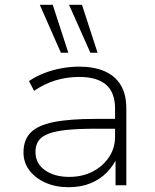

<svg xmlns="http://www.w3.org/2000/svg" viewBox="-20 -773 648 801"><path d="M266 8Q212 8 169.5 -11Q127 -30 102.5 -62.5Q78 -95 78 -137Q78 -189 107.5 -219.5Q137 -250 203 -263.5Q269 -277 378 -277H473V-236H381Q307 -236 258.5 -231Q210 -226 181 -214.5Q152 -203 140 -184.5Q128 -166 128 -139Q128 -91 167.5 -63Q207 -35 269 -35Q323 -35 366 -57Q409 -79 434.5 -117Q460 -155 460 -202V-320Q460 -387 422.5 -419.5Q385 -452 311 -452Q259 -452 212.5 -438Q166 -424 122 -394L101 -435Q129 -454 163.5 -467.5Q198 -481 235.5 -488Q273 -495 310 -495Q372 -495 416 -476Q460 -457 483.5 -418.5Q507 -380 507 -320V0H462V-117H469Q454 -83 426 -54Q398 -25 358 -8.5Q318 8 266 8ZM357 -553 268 -753H322L387 -553ZM234 -553 146 -753H200L265 -553Z"/></svg>

Font: Nunito Sans 10pt SemiExpanded ExtraLight
Style: Regular
Weight: 250
Width: 6
Designer: Vernon Adams
Foundry: Vernon Adams
Version: Version 3.101;gftools[0.9.27]